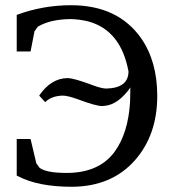

<svg xmlns="http://www.w3.org/2000/svg" viewBox="-20 -703 665 735"><path d="M44 -31V-171H97L119 -78L132 -60Q159 -41 235 -41Q355 -41 415 -117Q417 -119 418 -121Q471 -193 478 -314Q479 -339 479 -366L480 -369Q433 -303 382 -298Q376 -297 371 -297Q347 -297 278 -323Q239 -337 220 -337Q177 -336 153 -312L130 -337Q175 -403 238 -404Q262 -404 329 -379Q368 -364 387 -364Q471 -366 472 -429Q443 -587 318 -621Q286 -629 250 -630Q172 -629 125 -601L112 -583L97 -506H44V-646Q144 -683 252 -683Q431 -683 520 -557Q582 -468 582 -336Q582 -187 497 -90Q408 11 256 12Q126 12 50 -28Q47 -30 44 -31Z"/></svg>

Font: Khartiya
Style: Regular
Weight: 500
Version: Version 1.0.1